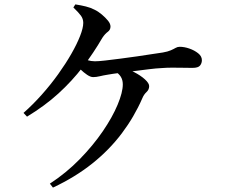

<svg xmlns="http://www.w3.org/2000/svg" viewBox="-20 -811 1040 874"><path d="M207 25Q282 -24 343 -86.5Q404 -149 448 -213.5Q492 -278 515.5 -334.5Q539 -391 539 -427Q539 -447 530 -461.5Q521 -476 504 -486L521 -506Q559 -499 590 -483Q621 -467 640 -449.5Q659 -432 659 -419Q659 -403 647 -392Q635 -381 628 -364Q591 -279 534.5 -204Q478 -129 400.5 -67Q323 -5 221 43ZM87 -297Q130 -335 170.5 -380.5Q211 -426 245 -473.5Q279 -521 304.5 -565.5Q330 -610 344.5 -647Q359 -684 359 -707Q359 -725 348.5 -739.5Q338 -754 314 -777L323 -791Q349 -787 371 -781.5Q393 -776 410 -767Q427 -759 443.5 -745Q460 -731 471.5 -717Q483 -703 483 -690Q483 -675 470.5 -666Q458 -657 446 -639Q406 -570 357 -506Q308 -442 246 -385.5Q184 -329 103 -280ZM404 -460Q392 -460 376.5 -470.5Q361 -481 346.5 -495Q332 -509 322 -520L339 -551Q358 -543 376.5 -537.5Q395 -532 412 -532Q428 -532 458.5 -535.5Q489 -539 527.5 -544Q566 -549 604.5 -554.5Q643 -560 674 -565Q705 -570 721 -572Q744 -576 757.5 -582Q771 -588 779.5 -593Q788 -598 798 -598Q819 -598 842 -590Q865 -582 882 -568.5Q899 -555 899 -537Q899 -523 890.5 -512.5Q882 -502 856 -502Q838 -502 814 -502.5Q790 -503 764 -503Q738 -503 714 -501Q691 -500 659 -496Q627 -492 591.5 -487.5Q556 -483 524 -479Q492 -475 470 -471Q451 -468 434.5 -464Q418 -460 404 -460Z"/></svg>

Font: Noto Serif TC SemiBold
Style: Regular
Weight: 600
Version: Version 2.002-H1;hotconv 1.1.0;makeotfexe 2.6.0